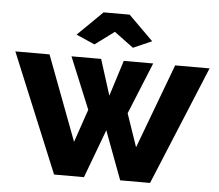

<svg xmlns="http://www.w3.org/2000/svg" viewBox="-56 -788 962 845"><g transform="rotate(5 425.0 -365.0)"><path d="M702 -525H854L637 0H505L425 -214L345 0H213L-4 -525H147L288 -151L338 -297L244 -525H375L425 -367L475 -525H605L512 -297L562 -151ZM258 -622 368 -730H483L592 -622L510 -586L425 -649L340 -586Z"/></g></svg>

Font: Raleway Thin ExtraBold
Style: Regular
Weight: 800
Version: Version 4.026